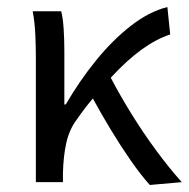

<svg xmlns="http://www.w3.org/2000/svg" viewBox="-20 -518 537 546"><path d="M82 0V-353Q82 -382 80.5 -418Q79 -454 73 -486H154Q159 -467 161 -436Q163 -405 163 -373V-221H167Q206 -288 253 -346Q300 -404 352 -444.5Q404 -485 456 -498L464 -420Q424 -407 382 -376.5Q340 -346 295 -297Q320 -249 353 -195.5Q386 -142 423.5 -91Q461 -40 497 0L406 8Q380 -21 351.5 -62Q323 -103 295.5 -148.5Q268 -194 244 -238Q233 -225 221.5 -210Q210 -195 199 -179Q177 -150 168.5 -111.5Q160 -73 159 -25V0Z"/></svg>

Font: .
Style: 
Weight: 400
Designer: Paul D. Hunt, Dalton Maag
Foundry: Dalton Maag Ltd
Version: Version 1.200